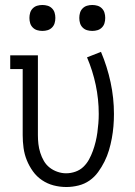

<svg xmlns="http://www.w3.org/2000/svg" viewBox="-20 -742 540 770"><path d="M246 8Q220 8 195 1.5Q170 -5 148.5 -19.5Q127 -34 112 -55Q97 -76 87.5 -99.5Q78 -123 74.5 -148.5Q71 -174 71 -200V-465H21V-520H132V-200Q132 -182 134 -164.5Q136 -147 141.5 -129.5Q147 -112 156 -96.5Q165 -81 179 -70Q193 -59 210.5 -53Q228 -47 245 -47Q264 -47 282.5 -53.5Q301 -60 314.5 -73Q328 -86 337 -102.5Q346 -119 352.5 -137Q359 -155 363.5 -173.5Q368 -192 370.5 -210.5Q373 -229 374.5 -247.5Q376 -266 376 -285Q376 -344 364 -401Q352 -458 329 -512L385 -534Q410 -475 423.5 -412Q437 -349 437 -285Q437 -260 435 -236Q433 -212 428.5 -187.5Q424 -163 417 -139.5Q410 -116 399 -94Q388 -72 373.5 -52Q359 -32 339 -18Q319 -4 294.5 2Q270 8 246 8ZM350 -618Q339 -618 329 -621Q319 -624 311.5 -631.5Q304 -639 301 -649Q298 -659 298 -670Q298 -681 301 -691Q304 -701 311.5 -708.5Q319 -716 329 -719Q339 -722 350 -722Q361 -722 371 -719Q381 -716 388.5 -708.5Q396 -701 399 -691Q402 -681 402 -670Q402 -659 399 -649Q396 -639 388.5 -631.5Q381 -624 371 -621Q361 -618 350 -618ZM150 -618Q139 -618 129 -621Q119 -624 111.5 -631.5Q104 -639 101 -649Q98 -659 98 -670Q98 -681 101 -691Q104 -701 111.5 -708.5Q119 -716 129 -719Q139 -722 150 -722Q161 -722 171 -719Q181 -716 188.5 -708.5Q196 -701 199 -691Q202 -681 202 -670Q202 -659 199 -649Q196 -639 188.5 -631.5Q181 -624 171 -621Q161 -618 150 -618Z"/></svg>

Font: Iosevka Curly Slab Light
Style: Regular
Weight: 300
Monospace: yes
Designer: Belleve Invis
Foundry: Belleve Invis
Version: Version 22.1.2; ttfautohint (v1.8.4)